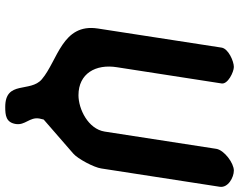

<svg xmlns="http://www.w3.org/2000/svg" viewBox="-110 -637 914 734"><g transform="rotate(90 347.0 -270.0)"><path d="M236 -707C214 -707 166 -686 162 -660L89 -187C68 -51 211 -34 283 27C335 71 286 167 389 167C421 167 448 164 454 127C460 91 427 74 433 37C434 32 437 20 437 20L567 -93C587 -110 620 -172 624 -200L694 -653C699 -685 658 -707 632 -707C603 -707 554 -670 549 -640L483 -213C473 -150 397 -113 344 -113C261 -113 224 -179 237 -260L299 -660C303 -684 255 -707 236 -707Z"/></g></svg>

Font: Asimov Print
Style: Regular
Weight: 500
Designer: Google
Version: Version 2.000980: 2014